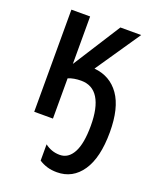

<svg xmlns="http://www.w3.org/2000/svg" viewBox="-145 -625 775 954"><g transform="rotate(20 242.5 -148.0)"><path d="M453 -33Q453 102 404.5 173Q356 244 273 244Q244 244 221 237Q198 230 178 217V131Q195 144 214.5 151Q234 158 257 158Q302 158 327.5 111Q353 64 353 -31Q353 -126 322.5 -175.5Q292 -225 232 -225Q193 -225 164 -213V0H65V-540H164V-289L324 -540H434L273 -304Q358 -296 405.5 -228.5Q453 -161 453 -33Z"/></g></svg>

Font: Avrile Sans Condensed Medium
Style: Regular
Weight: 500
Width: 3
Designer: Monotype Design Team
Foundry: Monotype Imaging Inc.
Version: Version 2.001;September 10, 2019;FontCreator 11.5.0.2425 64-